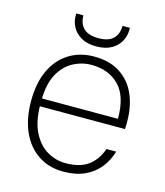

<svg xmlns="http://www.w3.org/2000/svg" viewBox="-108 -784 755 878"><g transform="rotate(15 270.0 -345.0)"><path d="M273 12Q204 12 153 -22.5Q102 -57 75 -118.5Q48 -180 48 -262Q48 -348 76.5 -408.5Q105 -469 156.5 -501Q208 -533 274 -533Q350 -533 399.5 -500Q449 -467 473 -411Q497 -355 497 -284Q497 -276 497 -268Q497 -260 496 -249H79V-286H453Q453 -394 403.5 -443.5Q354 -493 273 -493Q227 -493 185.5 -470.5Q144 -448 118.5 -400Q93 -352 93 -274V-257Q93 -180 118 -129Q143 -78 184 -53Q225 -28 273 -28Q341 -28 380 -56.5Q419 -85 438 -139H484Q471 -95 444 -61Q417 -27 374.5 -7.5Q332 12 273 12ZM270 -580Q227 -580 199 -596.5Q171 -613 157.5 -638Q144 -663 144 -691V-702H178Q178 -663 200.5 -641Q223 -619 271 -619Q318 -619 340.5 -641Q363 -663 363 -702H398V-692Q398 -664 384.5 -638.5Q371 -613 342.5 -596.5Q314 -580 270 -580Z"/></g></svg>

Font: DM Sans 10pt ExtraLight
Style: Regular
Weight: 250
Version: Version 4.004;gftools[0.9.30]